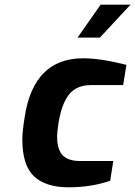

<svg xmlns="http://www.w3.org/2000/svg" viewBox="-20 -791 575 817"><path d="M75 -198Q75 -231 85 -293Q123 -543 334 -543Q408 -543 518 -515L504 -429H368Q307 -429 275 -390.5Q243 -352 229 -268Q223 -226 223 -211Q223 -155 246.5 -130.5Q270 -106 319 -106H462L449 -22Q369 6 271 6Q175 6 125 -40.5Q75 -87 75 -198ZM408 -771H535L405 -631H310Z"/></svg>

Font: Exo
Style: Bold Italic
Weight: 700
Italic angle: -9°
Designer: Natanael Gama
Foundry: Natanael Gama
Version: Version 1.500; ttfautohint (v1.6)